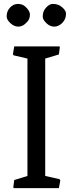

<svg xmlns="http://www.w3.org/2000/svg" viewBox="-20 -967 373 987"><path d="M53.2 -41.5 121.1 -62.5V-666L49.8 -682.6L46.4 -689L53.2 -728.5H285.6L287.6 -724.1L282.7 -687L212.4 -666V-62.5L286.6 -45.9L290 -39.1L282.7 0H50.8L48.3 -4.4ZM218.8 -847.7Q199.7 -865.7 199.7 -881.6Q199.7 -897.5 204.1 -908Q208.5 -918.5 216.3 -927.2Q233.9 -946.8 250.7 -946.8Q267.6 -946.8 278.6 -942.4Q289.6 -938 298.3 -930.7Q319.3 -913.1 319.3 -897.2Q319.3 -881.3 314.5 -870.4Q309.6 -859.4 301.3 -850.3Q293 -841.3 281.7 -835.7Q270.5 -830.1 259.3 -830.1Q248 -830.1 237.5 -834.7Q227.1 -839.4 218.8 -847.7ZM33.7 -847.7Q14.2 -866.2 14.2 -881.8Q14.2 -897.5 18.6 -908Q22.9 -918.5 30.8 -927.2Q48.3 -946.8 72.3 -946.8Q94.2 -946.8 108.4 -934.6Q133.8 -912.6 133.8 -891.6Q133.8 -870.1 120.8 -855.7Q107.9 -841.3 96.7 -835.7Q85.4 -830.1 74.5 -830.1Q63.5 -830.1 53 -834.7Q42.5 -839.4 33.7 -847.7Z"/></svg>

Font: Trykker
Style: Regular
Weight: 400
Designer: Magnus Gaarde
Foundry: Magnus Gaarde
Version: Version 1.001